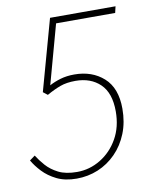

<svg xmlns="http://www.w3.org/2000/svg" viewBox="-76 -698 609 768"><g transform="rotate(-10 228.0 -314.0)"><path d="M174 12Q127 12 93.5 -4.5Q60 -21 37.5 -45Q15 -69 2 -92L24 -108Q37 -87 56 -65.5Q75 -44 104.5 -29Q134 -14 180 -14Q231 -14 275.5 -41Q320 -68 347 -115.5Q374 -163 374 -226Q374 -301 336 -337.5Q298 -374 236 -374Q200 -374 174 -364.5Q148 -355 118 -338L100 -352L180 -640H446L440 -614H200L134 -374Q154 -385 179.5 -392.5Q205 -400 236 -400Q308 -400 355 -358Q402 -316 402 -232Q402 -177 384 -132Q366 -87 334 -54.5Q302 -22 261 -5Q220 12 174 12Z"/></g></svg>

Font: Source Sans 3
Style: Italic
Weight: 200
Italic angle: -11°
Designer: Paul D. Hunt
Foundry: Adobe
Version: Version 3.046;hotconv 1.0.118;makeotfexe 2.5.65603